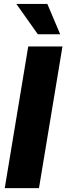

<svg xmlns="http://www.w3.org/2000/svg" viewBox="-20 -966 341 986"><path d="M300.8 -727.5 180.2 0H4.4L125 -727.5ZM174.3 -790 64 -945.8H223.1L289.1 -790Z"/></svg>

Font: Inter Display ExtraBold
Style: Italic
Weight: 800
Italic angle: -9.39999°
Designer: Rasmus Andersson
Foundry: rsms
Version: Version 4.000;git-a52131595